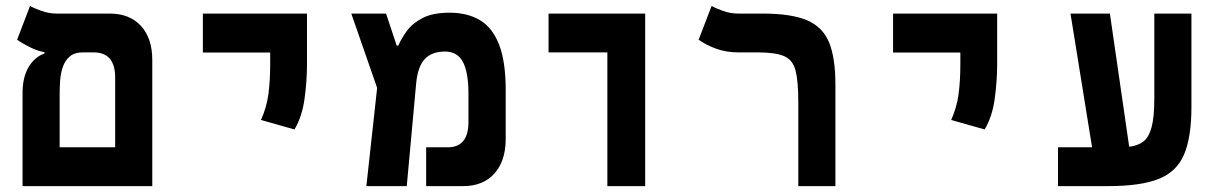

<svg xmlns="http://www.w3.org/2000/svg" viewBox="-20 -632 4142 652"><path d="M56.6 0V-324.7Q58.6 -375.5 79.1 -407.5Q99.6 -439.5 130.9 -450.2V-455.1Q109.4 -458 82.3 -471.4Q55.2 -484.9 38.1 -497.1L82 -611.8Q93.3 -605 119.4 -595.5Q145.5 -585.9 172.4 -585.9H353Q419.9 -585.9 458.5 -544.2Q497.1 -502.4 497.1 -428.2V0ZM261.7 -454.1Q232.9 -454.1 216.8 -440.2Q200.7 -426.3 193.4 -404.8Q186 -383.3 184.3 -359.4Q182.6 -335.4 182.6 -315.4V-131.8H371.1V-368.2Q371.1 -454.1 298.3 -454.1Z M980 -192.4 866.2 -224.6Q885.3 -266.6 891.4 -312Q897.5 -357.4 897.5 -414.1V-453.6H668.9V-585.9H1022.5V-414.1Q1022.5 -357.4 1014.2 -296.6Q1005.9 -235.8 980 -192.4Z M1224.1 0 1260.7 -333.5 1172.9 -585.9H1291L1327.1 -477.1H1332.5Q1342.8 -501 1361.6 -526.9Q1380.4 -552.7 1415 -570.8Q1449.7 -588.9 1506.8 -588.9Q1567.4 -588.9 1609.9 -563.5Q1652.3 -538.1 1674.8 -480.5Q1697.3 -422.9 1697.3 -325.7V-160.6Q1697.3 -85.4 1658.9 -42.7Q1620.6 0 1553.2 0H1427.2V-131.8H1500.5Q1570.8 -131.8 1570.8 -217.8V-313.5Q1570.8 -386.2 1552 -421.6Q1533.2 -457 1491.2 -457Q1446.3 -457 1422.4 -431.4Q1398.4 -405.8 1393.1 -347.7L1361.3 0Z M2042.5 0V-454.1H1842.8V-585.9H2170.9V0Z M2816.9 -345.2V0H2690.9V-285.2Q2690.9 -356 2681.6 -392.3Q2672.4 -428.7 2642.8 -441.4Q2613.3 -454.1 2552.2 -454.1H2487.3Q2445.8 -454.1 2411.4 -466.8Q2377 -479.5 2352.5 -497.1L2396.5 -611.8Q2407.7 -605 2433.8 -595.5Q2460 -585.9 2486.8 -585.9H2570.3Q2666 -585.9 2719.7 -563.5Q2773.4 -541 2795.2 -488.5Q2816.9 -436 2816.9 -345.2Z M3323.7 -192.4 3210 -224.6Q3229 -266.6 3235.1 -312Q3241.2 -357.4 3241.2 -414.1V-453.6H3012.7V-585.9H3366.2V-414.1Q3366.2 -357.4 3357.9 -296.6Q3349.6 -235.8 3323.7 -192.4Z M3572.8 0V-131.8H3688.5L3615.2 -585.9H3749L3814.5 -133.8Q3843.3 -136.7 3862.3 -151.1Q3881.3 -165.5 3890.6 -200Q3899.9 -234.4 3899.9 -297.9V-585.9H4025.9V-269Q4025.9 -165 4000.5 -106.4Q3975.1 -47.9 3913.6 -23.9Q3852.1 0 3743.7 0Z"/></svg>

Font: Cascadia Mono
Style: Bold
Weight: 700
Monospace: yes
Designer: Aaron Bell
Foundry: Saja Typeworks
Version: Version 2404.023; ttfautohint (v1.8.4)